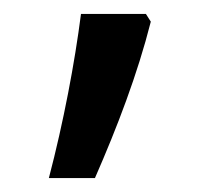

<svg xmlns="http://www.w3.org/2000/svg" viewBox="-20 -136 304 275"><path d="M189 -116H96C87 -46 71 39 50 119H116C148 46 177 -30 196 -105Z"/></svg>

Font: Noto Sans Bengali UI SemiCondensed
Style: Regular
Weight: 400
Width: 4
Designer: Jelle Bosma - Monotype Design Team
Foundry: Monotype Imaging Inc.
Version: Version 2.003